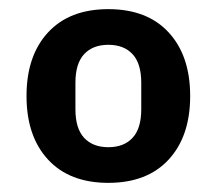

<svg xmlns="http://www.w3.org/2000/svg" viewBox="-20 -724 473 420"><path d="M217 -324Q132 -324 85 -375Q38 -426 38 -514Q38 -602 85 -653Q132 -704 217 -704Q302 -704 349 -653Q396 -602 396 -514Q396 -426 349 -375Q302 -324 217 -324ZM217 -402Q251 -402 270 -422.5Q289 -443 289 -485V-543Q289 -585 270 -605.5Q251 -626 217 -626Q183 -626 164 -605.5Q145 -585 145 -543V-485Q145 -443 164 -422.5Q183 -402 217 -402Z"/></svg>

Font: IBMPlexSans-Bold
Style: Bold
Weight: 700
Designer: Mike Abbink, Paul van der Laan, Pieter van Rosmalen
Foundry: Bold Monday
Version: Version 3.1